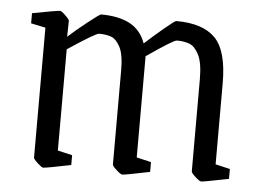

<svg xmlns="http://www.w3.org/2000/svg" viewBox="-41 -505 767 565"><g transform="rotate(5 343.0 -222.0)"><path d="M76 -17V-401L33 -410V-440Q106 -454 115 -454Q119 -454 131 -442.5Q143 -431 143 -427L142 -380Q164 -400 198 -427Q232 -454 236 -454Q288 -454 321 -436.5Q354 -419 368 -380Q392 -402 423 -428Q454 -454 458 -454Q537 -454 573.5 -416.5Q610 -379 610 -284V-44L653 -34V-5Q580 10 572 10Q567 10 554.5 -1.5Q542 -13 542 -17V-289Q542 -338 530 -361.5Q518 -385 502 -391Q486 -397 465 -397Q455 -397 377 -343V-44L420 -34V-5Q347 10 339 10Q334 10 321.5 -1.5Q309 -13 309 -17V-296Q309 -342 297.5 -364Q286 -386 271 -391.5Q256 -397 235 -397Q225 -397 144 -343V-44L187 -34V-5Q114 10 105 10Q101 10 88.5 -1.5Q76 -13 76 -17Z"/></g></svg>

Font: Grenze Light
Style: Regular
Weight: 300
Designer: Renata Polastri
Foundry: Omnibus-Type
Version: Version 1.002; ttfautohint (v1.8)